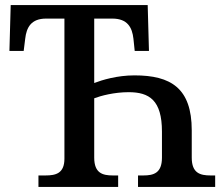

<svg xmlns="http://www.w3.org/2000/svg" viewBox="-20 -734 881 754"><path d="M131 0H444V-45H423C383 -45 350 -54 350 -115V-348C376 -358 429 -372 485 -372C566 -372 616 -341 616 -217V-115C616 -54 583 -45 543 -45H522V0H825V-45H807C766 -45 733 -54 733 -115V-222C733 -388 651 -438 508 -438C440 -438 381 -420 350 -408V-661H421C481 -661 499 -626 504 -582L509 -534H565L560 -714H22L17 -534H73L79 -582C84 -626 102 -661 161 -661H233V-111C233 -53 199 -45 159 -45H131Z"/></svg>

Font: Noto Serif Thai Medium
Style: Regular
Weight: 500
Designer: Monotype Design Team
Foundry: Monotype Imaging Inc.
Version: Version 1.901;PS 001.901;hotconv 1.0.88;makeotf.lib2.5.64775